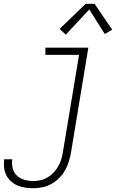

<svg xmlns="http://www.w3.org/2000/svg" viewBox="-51 -782 671 1015"><path d="M126 213Q104 213 82.5 210Q61 207 41.5 198.5Q22 190 7 176.5Q-8 163 -17.5 144.5Q-27 126 -29.5 104Q-32 82 -29 61Q-29 60 -29 60Q-29 60 -29 60H14Q14 60 14 60Q14 60 14 60Q14 60 14 60Q14 60 14 60Q10 84 16 107.5Q22 131 38.5 146.5Q55 162 78 168.5Q101 175 126 175Q145 175 164.5 170.5Q184 166 202 155Q220 144 234 128.5Q248 113 258 95Q268 77 273.5 58Q279 39 282 19L367 -492H189V-530H416L324 26Q320 50 312.5 73.5Q305 97 292.5 119Q280 141 261.5 159.5Q243 178 220.5 190.5Q198 203 174 208Q150 213 126 213ZM297 -599 264 -629 402 -762H449L542 -625L503 -602L421 -732Z"/></svg>

Font: Iosevka Curly Slab XLtExObl
Style: Regular
Weight: 200
Width: 7
Italic angle: -9°
Monospace: yes
Designer: Belleve Invis
Foundry: Belleve Invis
Version: Version 11.0.0; ttfautohint (v1.8.3)